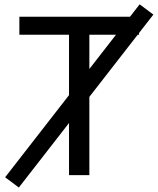

<svg xmlns="http://www.w3.org/2000/svg" viewBox="-20 -799 723 876"><path d="M617.2 -779.3 3.4 9.8 65.9 56.6 679.7 -732.4ZM387.7 0V-640.6H614.3V-722.7H68.4V-640.6H294.9V0Z"/></svg>

Font: Giphurs SC
Style: Regular
Weight: 400
Version: Version 0.920